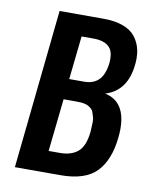

<svg xmlns="http://www.w3.org/2000/svg" viewBox="-70 -633 553 687"><g transform="rotate(10 206.5 -289.0)"><path d="M30.8 0 91.3 -578.1H250.5Q293 -578.1 322.8 -566.9Q352.5 -555.7 367.7 -535.6Q382.8 -515.6 388.2 -492.2Q392.1 -476.1 392.1 -457Q392.1 -448.7 391.1 -439.5Q382.3 -339.4 303.2 -315.4Q378.9 -299.3 378.9 -200.2Q378.9 -185.1 377 -168.5Q368.7 -86.4 327.6 -43.2Q286.6 0 195.8 0ZM139.6 -78.1H181.2Q221.7 -78.1 245.8 -98.4Q270 -118.7 275.4 -171.9Q275.9 -188.5 276.9 -201.7Q277.8 -214.8 274.9 -224.9Q272 -234.9 269.5 -242.2Q267.1 -249.5 261.2 -254.4Q255.4 -259.3 250.2 -262.2Q245.1 -265.1 237.1 -266.8Q229 -268.6 222.2 -269Q215.3 -269.5 205.6 -269.5H160.2ZM167.5 -344.2H222.2Q255.4 -344.2 274.9 -363.8Q294.4 -383.3 299.3 -427.2Q299.8 -434.1 299.8 -440.4Q299.8 -469.7 284.7 -484.4Q266.1 -502 228 -502H184.6Z"/></g></svg>

Font: Oswald
Style: Regular
Weight: 400
Designer: Vernon Adams
Foundry: Vernon Adams
Version: 3.0; ttfautohint (v0.94.23-7a4d-dirty) -l 8 -r 50 -G 200 -x 